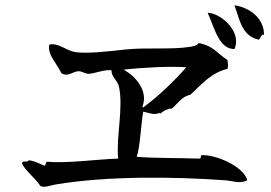

<svg xmlns="http://www.w3.org/2000/svg" viewBox="-20 -794 1040 736"><path d="M992 -661C992 -684 985 -703 974 -719C953 -750 915 -768 879 -774C891 -740 899 -703 918 -677C930 -660 947 -647 972 -642C980 -647 978 -662 992 -661ZM879 -606C890 -632 885 -658 872 -680C850 -718 805 -745 776 -745C790 -715 802 -673 821 -643C835 -621 853 -606 879 -606ZM928 -103C914 -157 804 -203 752 -199C747 -199 755 -185 742 -186C668 -189 573 -187 504 -193C518 -235 519 -307 529 -366C561 -359 570 -352 593 -362L592 -357C605 -367 618 -377 639 -378C662 -397 676 -424 710 -431C754 -472 791 -516 852 -530C856 -543 853 -550 852 -564C812 -589 801 -617 742 -629C732 -617 718 -616 705 -614C632 -603 542 -613 458 -604C412 -599 310 -586 265 -595C233 -601 203 -631 169 -623C160 -585 200 -548 215 -514C238 -497 260 -520 280 -521C293 -522 306 -511 320 -511C340 -511 385 -530 408 -524C405 -501 431 -486 436 -462C454 -379 424 -264 433 -186C357 -184 237 -167 160 -174C154 -172 157 -160 150 -159C131 -167 114 -176 91 -180C83 -168 69 -182 64 -168C76 -140 115 -112 135 -81C150 -73 171 -83 194 -87C393 -120 645 -117 842 -103C871 -101 900 -88 928 -103ZM694 -536C646 -481 588 -426 529 -382L526 -385C550 -447 498 -503 454 -527C521 -535 639 -541 694 -536Z"/></svg>

Font: Yuji Syuku Std R
Style: Regular
Weight: 400
Designer: Kataoka Yuji
Foundry: Kinuta Font Factory
Version: Version 3.000;hotconv 1.0.111;makeotfexe 2.5.65597